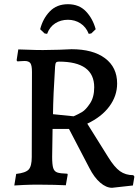

<svg xmlns="http://www.w3.org/2000/svg" viewBox="-20 -877 665 913"><path d="M405 -78 308 -264H230L228 -131Q228 -94 233 -78Q238 -62 252 -57Q266 -52 300 -51L302 -47L293 4Q278 3 238.5 2Q199 1 160 1Q128 1 93 2.5Q58 4 48 5L57 -50Q102 -55 116.5 -71Q131 -87 131 -130L132 -535Q132 -566 124.5 -576.5Q117 -587 97 -587Q86 -587 76 -586Q66 -585 63 -585L59 -590L67 -642Q80 -642 115 -640.5Q150 -639 184 -639Q221 -639 262.5 -640.5Q304 -642 320 -643Q422 -643 479.5 -600Q537 -557 537 -480Q537 -421 500 -371Q463 -321 395 -289L495 -129Q524 -82 550.5 -63Q577 -44 614 -44L619 -37L612 5L513 16Q485 16 456.5 -8.5Q428 -33 405 -78ZM428 -462Q428 -584 260 -584Q250 -584 246.5 -579.5Q243 -575 242 -561Q233 -424 232 -334L330 -324Q353 -334 370.5 -344.5Q388 -355 408 -385Q428 -415 428 -462ZM204 -716 192 -718 171 -738Q184 -789 217 -823Q250 -857 303 -857Q356 -857 388.5 -823Q421 -789 435 -738L414 -718L402 -716Q389 -749 362.5 -766Q336 -783 303 -783Q269 -783 242.5 -766Q216 -749 204 -716Z"/></svg>

Font: Alegreya SC Medium
Style: Regular
Weight: 500
Designer: Juan Pablo del Peral
Foundry: Huerta Tipografica
Version: Version 2.007; ttfautohint (v1.6)